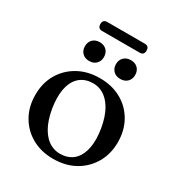

<svg xmlns="http://www.w3.org/2000/svg" viewBox="-180 -876 943 1010"><g transform="rotate(30 291.5 -371.0)"><path d="M293 -479.5Q366.5 -479.5 422.5 -448.2Q478.5 -417 510.2 -361.5Q542 -306 542 -233.5Q542 -163 509.8 -107.5Q477.5 -52 421 -20.2Q364.5 11.5 289.5 11.5Q216.5 11.5 160.5 -20Q104.5 -51.5 72.8 -107Q41 -162.5 41 -234.5Q41 -306 73 -361Q105 -416 161.8 -447.8Q218.5 -479.5 293 -479.5ZM328 -31Q370 -37 396 -65.2Q422 -93.5 430.8 -141.2Q439.5 -189 429 -253.5Q418 -319 393.2 -362Q368.5 -405 333 -424Q297.5 -443 254.5 -437Q213 -431 186.8 -402.8Q160.5 -374.5 152 -326.8Q143.5 -279 154 -214.5Q165 -149.5 189.8 -106.2Q214.5 -63 250 -44Q285.5 -25 328 -31ZM197 -529Q170.5 -529 154.8 -544.8Q139 -560.5 139 -585.5Q139 -611.5 154.8 -627.2Q170.5 -643 197 -643Q223 -643 238.8 -627.2Q254.5 -611.5 254.5 -585.5Q254.5 -561 238.8 -545Q223 -529 197 -529ZM385.5 -529Q359.5 -529 343.5 -544.8Q327.5 -560.5 327.5 -586Q327.5 -611 343.5 -627Q359.5 -643 385.5 -643Q412.5 -643 428.2 -627.2Q444 -611.5 444 -585.5Q444 -561 428.2 -545Q412.5 -529 385.5 -529ZM151 -727Q151 -741 157.8 -747.8Q164.5 -754.5 176.5 -754.5H406Q418 -754.5 424.8 -748Q431.5 -741.5 431.5 -727Q431.5 -713 424.8 -706.5Q418 -700 406 -700H176.5Q164.5 -700 157.8 -706.8Q151 -713.5 151 -727Z"/></g></svg>

Font: Fraunces Wonky
Style: Regular
Weight: 400
Version: Version 1.000;[b76b70a41]